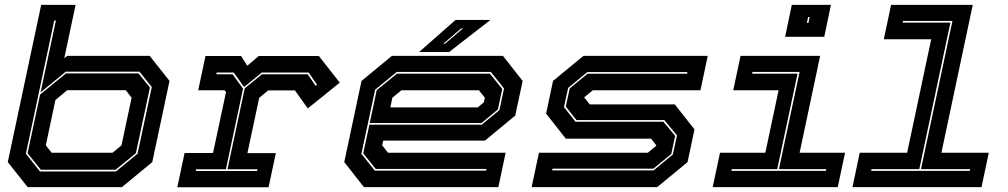

<svg xmlns="http://www.w3.org/2000/svg" viewBox="-20 -770 4146 790"><path d="M94 0 12 -103 149.5 -750H291L244.5 -530.5L256.5 -540H596L677.5 -437L606.5 -103L481.5 0ZM144.5 -64.5H457L546 -137.5L604.5 -412L554 -475H250.5L147 -390L210 -685.5H203L86.5 -137.5ZM148 -71.5 93.5 -139.5 145 -381 251.5 -468H550L597 -410L539 -139.5L455.5 -71.5ZM192.5 -141.5H443L480 -172L521.5 -368L497.5 -399H256.5L208 -358.5L168.5 -172Z M709.5 0.5 739.5 -140.5H856.5L910 -391L904 -398.5H795.5L825.5 -539.5H972L997.5 -499.5L1044.5 -539.5H1292L1378 -430L1246.5 -324L1193.5 -398H1083.5L1046.5 -367.5L998 -140H1115L1085 0.5ZM785.5 -66.5H1038L1039.5 -73.5H916L987 -406.5L1058 -464.5H1246L1278.5 -417L1284.5 -421.5L1250 -471.5H1057L984.5 -412L941.5 -471.5H871.5L870 -464.5H937L980 -405L909.5 -73.5H787Z M2049.5 -540 2130.5 -437 2100 -294.5 1975.5 -191.5H1557L1552.5 -172L1576.5 -141.5H2060.5L2030.5 0H1477.5L1396.5 -103L1467.5 -437L1592.5 -540ZM1999.5 -474H1612.5L1523.5 -401L1467 -137L1522 -68H1980L1981.5 -75H1526L1474.5 -139L1500 -257H1962L2035 -317L2054 -406ZM1995.5 -467 2046.5 -404 2028.5 -319.5 1961.5 -264H1501.5L1530 -399L1613.5 -467ZM1950.5 -398.5H1631.5L1594.5 -368L1586 -328H1945.5L1971 -349L1975 -368ZM1704.5 -556 1854.5 -688H1998L1828 -556ZM1804 -590H1811L1885 -653H1877.5Z M2167.5 0 2197.5 -141.5H2645.5L2681 -171L2659 -199.5H2308L2227 -302.5L2255.5 -437L2380.5 -540H2892L2862 -398.5H2419L2383.5 -369.5L2406.5 -340.5H2756.5L2837.5 -237.5L2809 -103L2684 0ZM2252 -69H2669.5L2748.5 -134.5L2765.5 -213L2713.5 -276H2352L2308 -331.5L2324 -406L2397.5 -466.5H2807L2808.5 -473.5H2396.5L2317.5 -408L2300.5 -329.5L2348 -269H2709.5L2758 -211L2742 -136.5L2668.5 -76H2253.5Z M3210.5 -618.5 3238 -750H3399L3371.5 -618.5ZM3300 -676H3306.5L3311.5 -700H3305ZM2912.5 0 2942.5 -141.5H3129L3183.5 -398.5H2997L3027 -540H3354.5L3270 -141.5H3457L3427 0ZM2989.5 -67H3378.5L3380 -74H3185L3270 -474H3076L3074.5 -467H3261.5L3178 -74H2991Z M3487.5 0 3517.5 -141.5H3712.5L3811.5 -608.5H3616.5L3646.5 -750H3982.5L3853.5 -141.5H4048.5L4018.5 0ZM3564.5 -67H3970L3971.5 -74H3769.5L3899 -684H3695.5L3694 -677H3890.5L3762.5 -74H3566Z"/></svg>

Font: Tourney Expanded ExtraBold
Style: Italic
Weight: 800
Width: 7
Italic angle: -12°
Designer: Tyler Finck
Foundry: Etcetera Type Co
Version: Version 1.010; ttfautohint (v1.8.3)